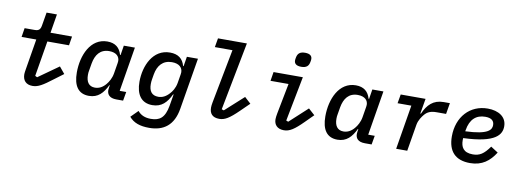

<svg xmlns="http://www.w3.org/2000/svg" viewBox="-70 -1182 4940 1826"><g transform="rotate(10 2400.0 -268.5)"><path d="M255 12C308 12 353 -16 442 -84L533 -152L480 -216L284 -77L264 -87L321 -429H530L544 -516H336L366 -698H266L244 -568C237 -529 221 -516 182 -516H86L72 -429H214L165 -133C162 -114 159 -97 159 -85C159 -25 191 12 255 12Z M799 12C887 12 935 -42 974 -122H978L974 -96C973 -88 972 -81 972 -74C972 -35 994 0 1063 0H1128L1143 -86H1080L1151 -516H1044L1029 -423H1024C1005 -491 960 -528 884 -528C721 -528 648 -353 648 -188C648 -60 696 12 799 12ZM842 -75C782 -75 756 -118 756 -183C756 -198 757 -214 760 -226L772 -297C787 -381 830 -441 917 -441C988 -441 1017 -404 1017 -363C1017 -356 1016 -350 1015 -343L998 -240C990 -192 967 -154 946 -129C916 -93 881 -75 842 -75Z M1416 212C1555 212 1650 145 1677 -18L1760 -516H1653L1638 -423H1633C1614 -491 1569 -528 1489 -528C1325 -528 1250 -360 1250 -204C1250 -83 1300 -6 1408 -6C1497 -6 1547 -58 1586 -141H1591L1572 -29C1551 91 1501 125 1417 125C1361 125 1319 107 1290 71L1222 139C1266 191 1328 212 1416 212ZM1451 -94C1387 -94 1360 -134 1360 -201C1360 -218 1361 -232 1364 -248L1372 -296C1387 -383 1435 -441 1523 -441C1595 -441 1626 -404 1626 -361C1626 -354 1625 -348 1624 -341L1610 -256C1601 -203 1575 -167 1556 -147C1525 -112 1490 -94 1451 -94Z M2058 12C2110 12 2154 -14 2239 -97L2325 -181L2265 -236L2087 -75L2066 -82L2193 -740H1914L1899 -653H2069L1969 -132C1965 -111 1963 -93 1963 -80C1963 -24 1991 12 2058 12Z M2740 -611C2791 -611 2811 -633 2818 -669C2821 -681 2822 -692 2822 -700C2822 -727 2805 -749 2754 -749C2703 -749 2683 -727 2676 -691C2673 -679 2672 -668 2672 -660C2672 -633 2689 -611 2740 -611ZM2682 12C2737 12 2782 -18 2865 -101L2943 -179L2882 -234L2709 -75L2689 -83L2773 -516H2490L2476 -429H2650L2593 -135C2589 -111 2586 -95 2586 -78C2586 -25 2618 12 2682 12Z M3199 12C3287 12 3335 -42 3374 -122H3378L3374 -96C3373 -88 3372 -81 3372 -74C3372 -35 3394 0 3463 0H3528L3543 -86H3480L3551 -516H3444L3429 -423H3424C3405 -491 3360 -528 3284 -528C3121 -528 3048 -353 3048 -188C3048 -60 3096 12 3199 12ZM3242 -75C3182 -75 3156 -118 3156 -183C3156 -198 3157 -214 3160 -226L3172 -297C3187 -381 3230 -441 3317 -441C3388 -441 3417 -404 3417 -363C3417 -356 3416 -350 3415 -343L3398 -240C3390 -192 3367 -154 3346 -129C3316 -93 3281 -75 3242 -75Z M3872 0 3915 -258C3923 -306 3953 -344 3966 -360C3994 -395 4028 -409 4085 -409H4175L4193 -516H4133C4033 -516 3978 -459 3939 -370H3933L3958 -516H3718L3703 -429H3836L3765 0Z M4548 -447C4611 -447 4634 -420 4634 -381C4634 -338 4607 -286 4383 -278L4385 -289C4402 -396 4460 -447 4548 -447ZM4479 12C4596 12 4667 -45 4722 -132L4652 -177C4597 -100 4557 -74 4491 -74C4399 -74 4374 -126 4374 -191C4374 -200 4374 -206 4375 -211C4691 -222 4740 -310 4740 -388C4740 -480 4661 -528 4558 -528C4386 -528 4266 -397 4266 -209C4266 -64 4338 12 4479 12Z"/></g></svg>

Font: IBM Mono Medium
Style: Italic
Weight: 500
Italic angle: -9°
Monospace: yes
Designer: Mike Abbink, Paul van der Laan, Pieter van Rosmalen
Foundry: Bold Monday
Version: Version 2.3